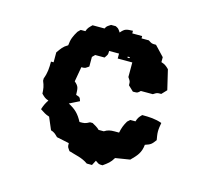

<svg xmlns="http://www.w3.org/2000/svg" viewBox="-81 -603 782 712"><g transform="rotate(15 310.0 -247.0)"><path d="M352 -409C353 -410 364 -410 360 -406C359 -405 348 -405 352 -409ZM262 -507C247 -497 248 -499 242 -488H196C185 -477 180 -473 176 -460H158L148 -450C136 -430 130 -417 128 -393C109 -382 105 -374 92 -356V-318H82C82 -293 81 -274 72 -251V-242C80 -223 81 -214 82 -195C93 -184 97 -180 110 -176C101 -162 97 -154 92 -138C106 -129 112 -124 128 -119L148 -72C161 -68 165 -64 176 -53L224 -43C224 -26 225 -29 234 -15C262 -6 284 -4 308 13H328L338 -6C352 3 349 4 366 4C384 -9 393 -15 404 -34L460 -43C482 -65 495 -79 498 -110C519 -117 522 -119 536 -138C534 -150 532 -160 532 -171C532 -182 534 -192 536 -204C511 -213 488 -214 460 -214C449 -203 446 -198 442 -185H422L412 -176C402 -159 398 -148 394 -129H376C361 -129 350 -127 338 -119H318C309 -128 302 -131 290 -138H280C264 -129 260 -129 242 -129C227 -157 214 -170 186 -185L224 -204C219 -219 219 -218 204 -223C203 -248 204 -255 186 -270L196 -327C213 -327 210 -328 224 -337V-374L234 -384H270C279 -398 280 -395 280 -412H318V-393H374V-337C383 -323 384 -325 384 -308L404 -289H410C421 -289 423 -290 432 -299H478C492 -308 491 -308 508 -308L526 -327L508 -403C497 -414 491 -418 478 -422V-441L442 -479C425 -479 426 -479 412 -488H384V-497H346V-507C321 -506 315 -506 300 -488C290 -503 291 -501 280 -507Z"/></g></svg>

Font: GNUTypewriter
Style: Standard
Weight: 400
Version: Version 001.000